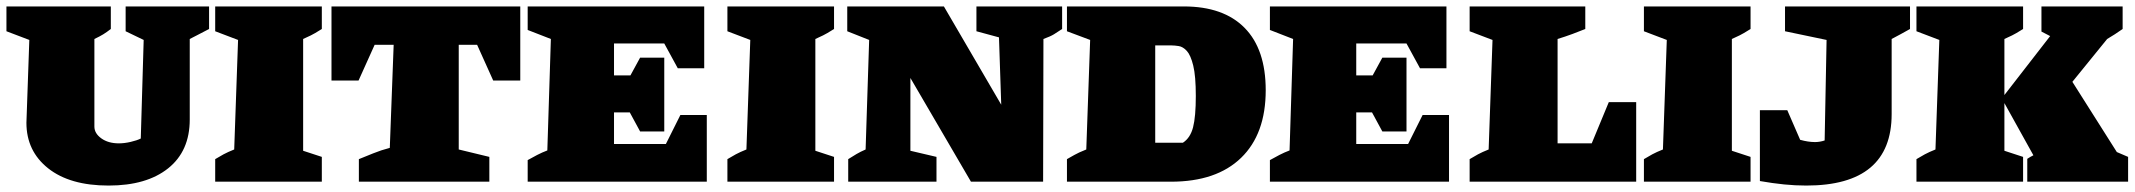

<svg xmlns="http://www.w3.org/2000/svg" viewBox="-22 -564 6626 596"><path d="M315 12Q195 12 127.5 -41.5Q60 -95 60 -183L69 -440L-2 -467V-544H322V-474Q309 -464 298.5 -457.5Q288 -451 271 -443V-171Q271 -150 292.5 -134.5Q314 -119 347 -119Q364 -119 383.5 -123.5Q403 -128 415 -134L424 -440L368 -467V-544H627V-474Q608 -464 588.5 -454Q569 -444 567 -443V-193Q567 -95 500 -41.5Q433 12 315 12Z M646 0V-70Q659 -78 672 -85Q685 -92 705 -100L717 -440L646 -467V-544H977V-474Q965 -467 956.5 -461.5Q948 -456 919 -443V-96L977 -77V0Z M1593 -544V-314H1509L1459 -425H1402V-100L1497 -77V0H1092V-70Q1112 -78 1136.5 -88Q1161 -98 1188 -105L1200 -425H1141L1091 -314H1007V-544Z M2090 -207H2172V0H1616V-67Q1630 -75 1645.5 -83Q1661 -91 1677 -97L1688 -443L1616 -471V-544H2164V-352H2082L2040 -429H1884V-330H1935L1965 -385H2040V-156H1965L1933 -215H1884V-117H2045Z M2236 0V-70Q2249 -78 2262 -85Q2275 -92 2295 -100L2307 -440L2236 -467V-544H2567V-474Q2555 -467 2546.5 -461.5Q2538 -456 2509 -443V-96L2567 -77V0Z M3009 -544H3275V-474Q3260 -464 3249.5 -457.5Q3239 -451 3217 -443L3216 0H2992L2804 -322V-96L2885 -77V0H2611V-70Q2625 -79 2637 -86Q2649 -93 2665 -100L2676 -440L2608 -467V-544H2908L3086 -239L3079 -448L3009 -467Z M3653 -544Q3776 -544 3841.5 -477.5Q3907 -411 3907 -284Q3907 -148 3830.5 -74Q3754 0 3613 0H3290V-70Q3301 -76 3313 -83Q3325 -90 3350 -100L3362 -440L3290 -467V-544ZM3650 -121Q3673 -136 3681.5 -169Q3690 -202 3690 -266Q3690 -328 3682 -360.5Q3674 -393 3662 -406Q3650 -419 3637 -421Q3624 -423 3615 -423H3564V-121Z M4394 -207H4476V0H3920V-67Q3934 -75 3949.5 -83Q3965 -91 3981 -97L3992 -443L3920 -471V-544H4468V-352H4386L4344 -429H4188V-330H4239L4269 -385H4344V-156H4269L4237 -215H4188V-117H4349Z M4972 -247H5057V0H4540V-70Q4553 -78 4566 -85Q4579 -92 4599 -100L4611 -440L4540 -467V-544H4899V-474Q4882 -467 4859 -458.5Q4836 -450 4813 -443V-119H4919Z M5081 0V-70Q5094 -78 5107 -85Q5120 -92 5140 -100L5152 -440L5081 -467V-544H5412V-474Q5400 -467 5391.5 -461.5Q5383 -456 5354 -443V-96L5412 -77V0Z M5441 -2V-222H5526L5566 -130Q5591 -123 5612 -123Q5627 -123 5642 -128L5648 -440L5519 -467V-544H5907V-474Q5894 -467 5879 -458.5Q5864 -450 5850 -443V-210Q5850 12 5585 12Q5551 12 5516 8.5Q5481 5 5441 -2Z M5927 0V-70Q5940 -78 5953 -85Q5966 -92 5986 -100L5998 -440L5927 -467V-544H6258V-474Q6246 -467 6237.5 -461.5Q6229 -456 6200 -443V-269L6342 -452L6315 -466V-544H6567V-474Q6543 -457 6519 -443L6411 -310L6549 -92L6584 -77V0H6271V-71Q6280 -77 6290 -82L6200 -244V-96L6258 -77V0Z"/></svg>

Font: Piazzolla SC Black
Style: Regular
Weight: 900
Designer: Juan Pablo del Peral
Foundry: Huerta Tipografica
Version: Version 1.330